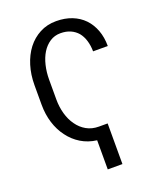

<svg xmlns="http://www.w3.org/2000/svg" viewBox="-163 -822 926 1110"><g transform="rotate(-20 300.0 -267.0)"><path d="M395.5 186.5V-63.5H342.3Q299.3 -63.5 266.1 -82.3Q232.9 -101.1 210.4 -133.3Q187.5 -165 175.8 -207Q164.1 -249 164.1 -295.4V-417Q164.1 -462.9 174.1 -504.6Q184.1 -546.4 203.6 -578.1Q223.1 -609.4 251.7 -628.2Q280.3 -647 316.9 -647Q351.6 -647 377.9 -635.3Q404.3 -623.5 422.4 -602.5Q439.9 -581.1 449.2 -550.8Q458.5 -520.5 459 -483.9H549.3Q549.3 -537.6 533 -581.3Q516.6 -625 486.8 -656.2Q456.5 -687.5 413.6 -704.3Q370.6 -721.2 316.9 -721.2Q261.2 -721.2 216.3 -697.5Q171.4 -673.8 139.6 -632.8Q107.9 -591.3 90.8 -535.6Q73.7 -480 73.7 -416V-295.4Q73.7 -236.3 89.8 -184.3Q106 -132.3 136.2 -92.3Q166 -51.8 208.7 -25.6Q251.5 0.5 305.2 7.3V186.5Z"/></g></svg>

Font: RobotoMono Nerd Font
Style: Regular
Weight: 400
Monospace: yes
Designer: Google
Version: Version 3.000;Nerd Fonts 3.2.1